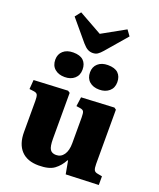

<svg xmlns="http://www.w3.org/2000/svg" viewBox="-186 -1162 1069 1288"><g transform="rotate(20 348.0 -517.5)"><path d="M248 14Q166 14 123 -32Q80 -78 80 -163V-386Q80 -414 75 -427Q70 -440 48 -443L16 -447L21 -513L263 -525L278 -515V-189Q278 -132 291 -112Q304 -92 334 -92Q369 -92 389.5 -121.5Q410 -151 410 -203V-386Q410 -418 404.5 -429Q399 -440 378 -443L351 -447L360 -513L594 -525L608 -515V-128Q608 -97 614.5 -84.5Q621 -72 641 -69L673 -63V-1L440 8L423 -85H419Q396 -41 359 -13.5Q322 14 248 14ZM330 -819Q311 -819 294.5 -828Q278 -837 258 -860L134 -1008L166 -1049L332 -956L497 -1048L526 -1008L398 -859Q380 -838 365.5 -828.5Q351 -819 330 -819ZM456 -603Q412 -603 385.5 -626.5Q359 -650 359 -692Q359 -731 385.5 -754.5Q412 -778 456 -778Q506 -778 530 -755Q554 -732 554 -691Q554 -650 526.5 -626.5Q499 -603 456 -603ZM209 -603Q165 -603 138 -626.5Q111 -650 111 -692Q111 -731 137.5 -754.5Q164 -778 209 -778Q258 -778 282 -755Q306 -732 306 -691Q306 -650 279 -626.5Q252 -603 209 -603Z"/></g></svg>

Font: Literata 36pt ExtraBold
Style: Regular
Weight: 800
Designer: Latin by Veronika Burian and Jose Scaglione. Greek by Irene Vlachou. Cyrillic by Vera Evstafieva.
Foundry: TypeTogether
Version: Version 3.002